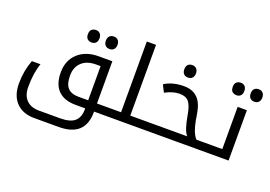

<svg xmlns="http://www.w3.org/2000/svg" viewBox="-131 -1129 2447 1738"><g transform="rotate(20 1092.5 -260.0)"><path d="M900.9 -78.1Q905.8 -78.1 905.8 -74.2V-4.9Q905.8 0 900.9 0H791V5.9Q791 240.2 538.1 240.2H301.8Q191.9 240.2 128.4 175.3Q64.9 110.4 64.9 -9Q64.9 -128.4 106 -236.8H189Q154.8 -141.1 154.8 -6.8Q154.8 74.2 198 118.2Q241.2 162.1 319.8 162.1H522Q619.6 162.1 662.8 124.3Q706.1 86.4 706.1 6.8V0H613.8Q502.9 0 444.6 -58.6Q386.2 -117.2 386.2 -231.9Q386.2 -346.7 460.9 -415.8Q535.6 -484.9 660.2 -484.9H791V-78.1ZM706.1 -78.1V-407.2H663.1Q574.2 -407.2 524.7 -360.4Q475.1 -313.5 475.1 -232.2Q475.1 -150.9 509 -114.5Q543 -78.1 611.8 -78.1ZM769.5 -596.4Q754.9 -580.1 728.5 -580.1Q702.1 -580.1 687 -595.7Q671.9 -611.3 671.9 -640.1Q671.9 -668.9 686.8 -684.6Q701.7 -700.2 728.3 -700.2Q754.9 -700.2 769.5 -683.8Q784.2 -667.5 784.2 -640.1Q784.2 -612.8 769.5 -596.4ZM595.9 -595.7Q581.1 -580.1 556.4 -580.1Q531.7 -580.1 515.4 -594.2Q499 -608.4 499 -640.1Q499 -671.9 515.4 -686Q531.7 -700.2 556.2 -700.2Q580.6 -700.2 595.7 -684.8Q610.8 -669.4 610.8 -640.4Q610.8 -611.3 595.9 -595.7Z M891.1 0Q886.2 0 886.2 -4.9V-74.2Q886.2 -78.1 891.1 -78.1H1022.9V-759.8H1111.8V-78.1H1242.2Q1247.1 -78.1 1247.1 -74.2V-4.9Q1247.1 0 1242.2 0Z M1815.9 -78.1Q1820.8 -78.1 1820.8 -74.2V-4.9Q1820.8 0 1815.9 0H1231.9Q1227.1 0 1227.1 -4.9V-74.2Q1227.1 -78.1 1231.9 -78.1H1660.6Q1622.1 -116.7 1597.7 -261.2Q1583.5 -346.2 1555.2 -381.6Q1526.9 -417 1464.6 -417Q1402.3 -417 1326.7 -377L1292 -445.8Q1368.2 -495.1 1479.7 -495.1Q1591.3 -495.1 1640.1 -408.2Q1664.6 -365.2 1676.8 -284.2Q1699.7 -127.4 1749 -78.1ZM1525.4 -596.4Q1510.7 -580.1 1484.4 -580.1Q1458 -580.1 1442.9 -595.7Q1427.7 -611.3 1427.7 -640.1Q1427.7 -668.9 1442.6 -684.6Q1457.5 -700.2 1484.1 -700.2Q1510.7 -700.2 1525.4 -683.8Q1540 -667.5 1540 -640.1Q1540 -612.8 1525.4 -596.4Z M1806.2 0Q1801.3 0 1801.3 -4.9V-74.2Q1801.3 -78.1 1806.2 -78.1H1998V-484.9H2086.9V0ZM2164.6 -596.4Q2149.9 -580.1 2123.5 -580.1Q2097.2 -580.1 2082 -595.7Q2066.9 -611.3 2066.9 -640.1Q2066.9 -668.9 2081.8 -684.6Q2096.7 -700.2 2123.3 -700.2Q2149.9 -700.2 2164.6 -683.8Q2179.2 -667.5 2179.2 -640.1Q2179.2 -612.8 2164.6 -596.4ZM1991 -595.7Q1976.1 -580.1 1951.4 -580.1Q1926.8 -580.1 1910.4 -594.2Q1894 -608.4 1894 -640.1Q1894 -671.9 1910.4 -686Q1926.8 -700.2 1951.2 -700.2Q1975.6 -700.2 1990.7 -684.8Q2005.9 -669.4 2005.9 -640.4Q2005.9 -611.3 1991 -595.7Z"/></g></svg>

Font: DroidArabicKufi
Style: Regular
Weight: 400
Designer: Pascal Zoghbi
Foundry: Ascender Corporation
Version: Version 1.00